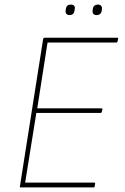

<svg xmlns="http://www.w3.org/2000/svg" viewBox="-20 -820 545 840"><path d="M70 0Q66 0 67 -4L169 -651Q171 -655 175 -655H493Q498 -655 497 -651L494 -638Q493 -634 489 -634H188L143 -346H424Q429 -346 428 -341L425 -329Q424 -326 420 -326H139L90 -21H393Q397 -21 396 -16L394 -3Q393 0 388 0ZM402 -754Q393 -754 388.5 -759.5Q384 -765 385 -773L386 -781Q389 -800 409 -800Q418 -800 422.5 -794.5Q427 -789 426 -781L425 -773Q422 -754 402 -754ZM284 -754Q275 -754 270.5 -759.5Q266 -765 267 -773L268 -781Q271 -800 290 -800Q300 -800 304.5 -794.5Q309 -789 307 -781L306 -773Q303 -754 284 -754Z"/></svg>

Font: Sofia Sans Semi Condensed Thin
Style: Italic
Weight: 250
Italic angle: -9°
Version: Version 4.100